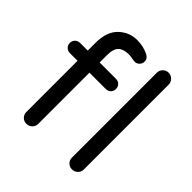

<svg xmlns="http://www.w3.org/2000/svg" viewBox="-197 -887 1039 1039"><g transform="rotate(45 322.0 -367.5)"><path d="M290 -653Q249 -653 228.5 -634Q208 -615 208 -565V-510H333Q350 -510 361 -499Q372 -488 372 -471Q372 -454 361 -443Q350 -432 333 -432H208V-40Q208 -21 194.5 -8Q181 5 162 5Q143 5 130 -8Q117 -21 117 -40V-432H58Q42 -432 30.5 -443Q19 -454 19 -471Q19 -488 30.5 -499Q42 -510 58 -510H117V-568Q117 -655 161.5 -697.5Q206 -740 267 -740Q314 -740 354 -720Q377 -708 377 -685Q377 -670 366 -658.5Q355 -647 340 -647Q332 -647 316 -650Q300 -653 290 -653ZM557 -689V-40Q557 -21 543.5 -8Q530 5 511 5Q492 5 479 -8Q466 -21 466 -40V-689Q466 -708 479 -721.5Q492 -735 511 -735Q530 -735 543.5 -721.5Q557 -708 557 -689Z"/></g></svg>

Font: Varela Round
Style: Regular
Weight: 400
Designer: Joe Prince
Foundry: Joe Prince
Version: Version 1.000